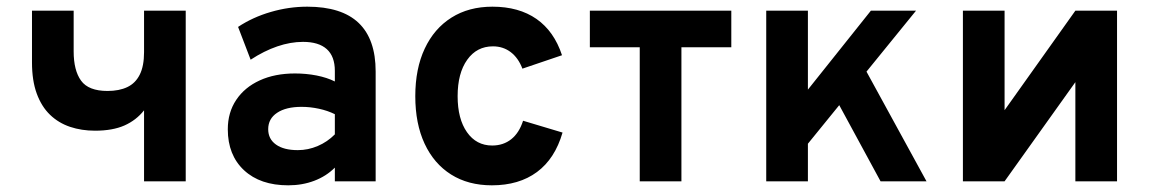

<svg xmlns="http://www.w3.org/2000/svg" viewBox="-20 -543 3444 575"><path d="M411.4 0V-212.6Q388 -182.9 352.6 -167.2Q317.2 -151.6 264.6 -151.6Q224.3 -151.6 189.9 -163.1Q155.4 -174.7 129.9 -199.2Q104.4 -223.7 90.1 -262.6Q75.8 -301.5 75.8 -356V-511H200.6V-389Q200.6 -332.1 222.8 -301.4Q245.1 -270.6 302 -270.6Q336.9 -270.6 361.3 -282.2Q385.7 -293.8 398.5 -319.4Q411.4 -345 411.4 -387V-511H536.2V0Z M843.2 12Q759.3 12 710.8 -33.2Q662.2 -78.5 662.2 -155.8Q662.2 -206.1 687.4 -243.8Q712.5 -281.5 757.8 -302.2Q803 -323 863.4 -323Q897 -323 928.2 -316.9Q959.5 -310.7 982.8 -299V-330.8Q982.8 -374.1 958.6 -395.9Q934.5 -417.6 887.4 -417.6Q850 -417.6 810.5 -404.1Q770.9 -390.6 730.6 -364.2L693 -462.4Q736.9 -491.5 791 -507.2Q845 -523 900.2 -523Q1002.9 -523 1054 -474.4Q1105 -425.7 1105 -328.8V0H982.8V-41Q957 -15.2 921.1 -1.6Q885.3 12 843.2 12ZM871.8 -93.4Q902.8 -93.4 931.5 -105.7Q960.3 -117.9 982.8 -140.6V-201Q961.5 -211.6 935.3 -217.3Q909.1 -223 883.2 -223Q836.5 -223 809.9 -205.2Q783.2 -187.5 783.2 -156Q783.2 -126.7 806.5 -110.1Q829.8 -93.4 871.8 -93.4Z M1453.1 12Q1382.3 12 1330.9 -20.4Q1279.5 -52.8 1251.6 -112.7Q1223.7 -172.6 1223.7 -255Q1223.7 -337.3 1252 -397.5Q1280.2 -457.6 1332.1 -490.3Q1383.9 -523 1454.7 -523Q1533.9 -523 1586.7 -486.2Q1639.4 -449.4 1663.1 -377.6L1544.5 -337.4Q1532.3 -369.5 1509.5 -386.9Q1486.7 -404.2 1456.3 -404.2Q1407.8 -404.2 1379.2 -364Q1350.5 -323.8 1350.5 -255Q1350.5 -187 1378.5 -147.1Q1406.5 -107.2 1453.9 -107.2Q1487.3 -107.2 1511.1 -126.1Q1534.9 -145.1 1546.5 -181.4L1664.7 -146Q1642 -67.7 1588.2 -27.9Q1534.4 12 1453.1 12Z M1895.9 0V-401.4H1746.5V-511H2170.1V-401.4H2020.7V0Z M2364.9 -70V-231.2L2588.1 -511H2723.3ZM2274.7 0V-511H2399.5V0ZM2617.1 0 2469.1 -272.8 2550.5 -373.2 2754.7 0Z M2863.7 0V-511H2988.5V-213L3200.5 -511H3325.3V0H3200.5V-297L2988.5 0Z"/></svg>

Font: Overpass
Style: Regular
Weight: 400
Designer: Delve Withrington, Dave Bailey, Thomas Jockin
Foundry: Delve Fonts LLC
Version: Version 4.000